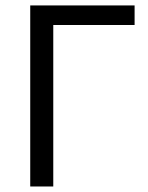

<svg xmlns="http://www.w3.org/2000/svg" viewBox="-20 -676 538 696"><path d="M89.6 0V-656.3H467.9V-585.4H173.1V0Z"/></svg>

Font: Source Sans Variable
Style: Regular
Weight: 200
Designer: Paul D. Hunt
Foundry: Adobe Systems Incorporated
Version: Version 3.006;hotconv 1.0.111;makeotfexe 2.5.65597